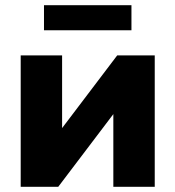

<svg xmlns="http://www.w3.org/2000/svg" viewBox="-20 -722 678 742"><path d="M60 0V-508H220V-227L433 -508H578V0H418V-281L205 0ZM150 -605V-702H488V-605Z"/></svg>

Font: Mulish Black
Style: Regular
Weight: 900
Designer: Vernon Adams
Foundry: Vernon Adams
Version: Version 3.603; ttfautohint (v1.8.3)